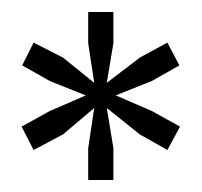

<svg xmlns="http://www.w3.org/2000/svg" viewBox="-20 -749 336 320"><path d="M127 -449V-502L137 -569L85 -525L36 -499L16 -538L63 -564L123 -590L63 -614L17 -640L36 -678L85 -653L137 -611L127 -677V-729H169V-677L158 -611L213 -653L259 -678L279 -640L233 -614L173 -590L233 -564L280 -538L259 -499L213 -525L158 -569L169 -502V-449Z"/></svg>

Font: Hubot Sans
Style: Regular
Weight: 400
Designer: Deni Anggara
Foundry: GitHub, Inc., Subsidiary of Microsoft Corporation
Version: Version 2.000